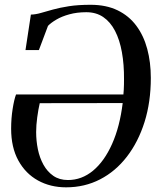

<svg xmlns="http://www.w3.org/2000/svg" viewBox="-20 -772 657 802"><path d="M86.5 -563 109 -711Q129 -711.5 151.2 -718Q173.5 -724.5 201.5 -732.2Q229.5 -740 267.8 -746Q306 -752 358.5 -752Q423.5 -752 471 -729Q518.5 -706 549.2 -664.8Q580 -623.5 595 -567.8Q610 -512 610 -446.5Q610 -346 583.8 -262.5Q557.5 -179 510 -117.5Q462.5 -56 398 -22.8Q333.5 10.5 256 10.5Q190.5 10.5 138.5 -18.2Q86.5 -47 56.5 -101.8Q26.5 -156.5 26.5 -234.5Q26.5 -277.5 32.8 -317Q39 -356.5 47 -377.5H495.5Q496.5 -387 497 -397.2Q497.5 -407.5 497.8 -418.5Q498 -429.5 498 -440.5Q498.5 -502.5 489.2 -554Q480 -605.5 460.5 -643Q441 -680.5 411.2 -700.8Q381.5 -721 340.5 -721Q301.5 -721 269.8 -712.2Q238 -703.5 215.5 -690.2Q193 -677 180.5 -664L142.5 -563ZM492.5 -341.5 146 -341Q140 -315 135.5 -282Q131 -249 131 -220.5Q131 -184 138.2 -148.5Q145.5 -113 161.5 -84Q177.5 -55 202.8 -37.5Q228 -20 264 -20Q321.5 -20 368.8 -59.2Q416 -98.5 448.2 -170.8Q480.5 -243 492.5 -341.5Z"/></svg>

Font: Merriweather 120pt
Style: Italic
Weight: 400
Italic angle: -7.8°
Version: Version 2.101